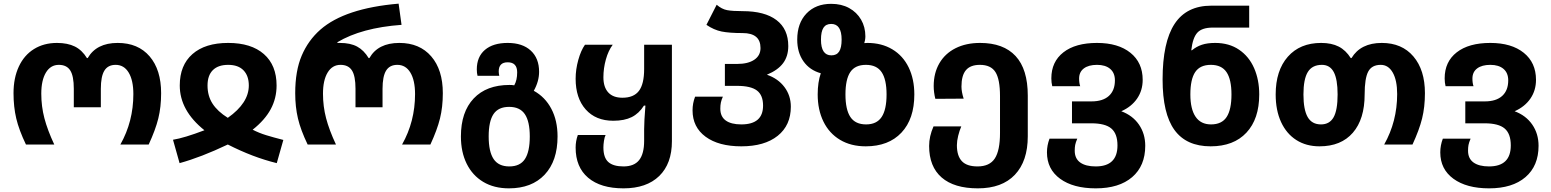

<svg xmlns="http://www.w3.org/2000/svg" viewBox="-20 -791 8492 1051"><path d="M54 -281Q54 -364 83 -426.5Q112 -489 166 -522.5Q220 -556 292 -556Q350 -556 389.5 -536.5Q429 -517 456 -473H460Q508 -556 624 -556Q736 -556 799 -482.5Q862 -409 862 -281Q862 -205 846.5 -142.5Q831 -80 794 0H639Q710 -126 710 -276Q710 -351 684.5 -393.5Q659 -436 613 -436Q571 -436 551.5 -404.5Q532 -373 532 -305V-204H384V-305Q384 -375 364.5 -405.5Q345 -436 302 -436Q257 -436 231.5 -394Q206 -352 206 -278Q206 -209 223 -144Q240 -79 277 0H122Q84 -79 69 -142.5Q54 -206 54 -281Z M927 -26Q989 -36 1099 -78Q964 -186 964 -323Q964 -434 1033.5 -495Q1103 -556 1229 -556Q1355 -556 1424.5 -495Q1494 -434 1494 -323Q1494 -253 1462 -193.5Q1430 -134 1363 -81Q1398 -63 1437 -51Q1476 -39 1531 -25L1495 102Q1364 70 1227 0Q1080 70 963 102ZM1342 -323Q1342 -376 1313 -406Q1284 -436 1229 -436Q1174 -436 1145 -407Q1116 -378 1116 -323Q1116 -266 1143.5 -223.5Q1171 -181 1227 -146Q1342 -227 1342 -323Z M1596 -281Q1596 -403 1631.5 -486.5Q1667 -570 1734 -629Q1868 -746 2162 -771L2178 -655Q1959 -639 1827 -560V-556H1841Q1898 -556 1935 -536Q1972 -516 1998 -473H2002Q2049 -556 2166 -556Q2277 -556 2340.5 -482.5Q2404 -409 2404 -281Q2404 -205 2388.5 -142.5Q2373 -80 2336 0H2181Q2252 -126 2252 -276Q2252 -351 2226.5 -393.5Q2201 -436 2155 -436Q2113 -436 2093.5 -404.5Q2074 -373 2074 -305V-204H1926V-305Q1926 -375 1906.5 -405.5Q1887 -436 1844 -436Q1799 -436 1773.5 -394Q1748 -352 1748 -278Q1748 -209 1765 -144Q1782 -79 1819 0H1664Q1626 -79 1611 -142.5Q1596 -206 1596 -281Z M2503 -44Q2503 -178 2573 -252Q2643 -326 2769 -326Q2784 -326 2795 -324Q2811 -352 2811 -395Q2811 -450 2759 -450Q2710 -450 2710 -400Q2710 -390 2713 -376H2594Q2590 -391 2590 -411Q2590 -480 2634.5 -518Q2679 -556 2759 -556Q2840 -556 2885.5 -514Q2931 -472 2931 -398Q2931 -346 2902 -294Q2964 -260 2998 -195.5Q3032 -131 3032 -44Q3032 90 2961.5 165Q2891 240 2766 240Q2684 240 2625 204.5Q2566 169 2534.5 105Q2503 41 2503 -44ZM2880 -44Q2880 -126 2853 -166Q2826 -206 2767 -206Q2708 -206 2681.5 -166.5Q2655 -127 2655 -44Q2655 39 2682 79.5Q2709 120 2768 120Q2827 120 2853.5 79.5Q2880 39 2880 -44Z M3131 17Q3131 -19 3143 -52H3295Q3289 -40 3286 -19.5Q3283 1 3283 16Q3283 72 3310 96Q3337 120 3393 120Q3451 120 3478.5 85.5Q3506 51 3506 -20V-84Q3506 -126 3513 -213H3505Q3478 -170 3438 -150Q3398 -130 3337 -130Q3241 -130 3186 -192Q3131 -254 3131 -360Q3131 -411 3145.5 -463Q3160 -515 3182 -546H3334Q3310 -514 3296.5 -465.5Q3283 -417 3283 -368Q3283 -314 3309.5 -285Q3336 -256 3387 -256Q3449 -256 3477.5 -293.5Q3506 -331 3506 -413V-546H3658V-18Q3658 105 3588.5 172.5Q3519 240 3393 240Q3268 240 3199.5 182Q3131 124 3131 17Z M3771 -187Q3771 -226 3785 -262H3937Q3929 -244 3926 -229.5Q3923 -215 3923 -196Q3923 -153 3952.5 -131.5Q3982 -110 4038 -110Q4157 -110 4157 -213Q4157 -270 4123.5 -295.5Q4090 -321 4014 -321H3948V-441H4015Q4075 -441 4109 -464Q4143 -487 4143 -528Q4143 -610 4045 -610Q3972 -610 3930 -618.5Q3888 -627 3847 -655L3903 -765Q3931 -741 3960 -735.5Q3989 -730 4045 -730Q4166 -730 4230.5 -681Q4295 -632 4295 -539Q4295 -483 4266.5 -445Q4238 -407 4178 -382Q4239 -361 4274 -314.5Q4309 -268 4309 -207Q4309 -105 4237 -47.5Q4165 10 4038 10Q3914 10 3842.5 -42.5Q3771 -95 3771 -187Z M4456 -274Q4456 -341 4473 -390Q4412 -407 4378 -455.5Q4344 -504 4344 -574Q4344 -664 4394.5 -717Q4445 -770 4530 -770Q4586 -770 4628 -747Q4670 -724 4693.5 -683.5Q4717 -643 4717 -592Q4717 -582 4715 -571Q4713 -560 4711 -555Q4715 -556 4728 -556Q4806 -556 4864.5 -521Q4923 -486 4954 -422Q4985 -358 4985 -274Q4985 -140 4914.5 -65Q4844 10 4719 10Q4638 10 4578.5 -25.5Q4519 -61 4487.5 -125.5Q4456 -190 4456 -274ZM4587 -574Q4587 -660 4530 -660Q4501 -660 4487.5 -639Q4474 -618 4474 -574Q4474 -488 4531 -488Q4560 -488 4573.5 -509Q4587 -530 4587 -574ZM4833 -274Q4833 -356 4806 -396Q4779 -436 4720 -436Q4661 -436 4634.5 -396.5Q4608 -357 4608 -274Q4608 -191 4635 -150.5Q4662 -110 4721 -110Q4779 -110 4806 -150.5Q4833 -191 4833 -274Z M5066 8Q5066 -45 5090 -99H5242Q5232 -76 5225 -47.5Q5218 -19 5218 4Q5218 62 5245 91Q5272 120 5331 120Q5397 120 5425.5 76.5Q5454 33 5454 -63V-265Q5454 -357 5429 -396.5Q5404 -436 5344 -436Q5292 -436 5267.5 -407Q5243 -378 5243 -317Q5243 -289 5255 -251L5100 -250Q5091 -286 5091 -320Q5091 -391 5122 -444.5Q5153 -498 5210.5 -527Q5268 -556 5345 -556Q5473 -556 5539.5 -484Q5606 -412 5606 -268V-45Q5606 91 5535.5 165.5Q5465 240 5333 240Q5203 240 5134.5 180.5Q5066 121 5066 8Z M5711 43Q5711 5 5725 -32H5877Q5868 -11 5865.5 2.5Q5863 16 5863 34Q5863 77 5893 98.5Q5923 120 5978 120Q6097 120 6097 5Q6097 -59 6063.5 -87.5Q6030 -116 5954 -116H5848V-236H5955Q6017 -236 6050 -266Q6083 -296 6083 -351Q6083 -392 6057 -414Q6031 -436 5985 -436Q5939 -436 5913 -416.5Q5887 -397 5887 -361Q5887 -336 5893 -319H5740Q5735 -339 5735 -362Q5735 -453 5801 -504.5Q5867 -556 5985 -556Q6101 -556 6168 -502Q6235 -448 6235 -354Q6235 -296 6204.5 -251.5Q6174 -207 6118 -182Q6180 -159 6214.5 -109Q6249 -59 6249 7Q6249 117 6177.5 178.5Q6106 240 5978 240Q5855 240 5783 187.5Q5711 135 5711 43Z M6344 -356Q6344 -560 6409.5 -660Q6475 -760 6611 -760H6818V-640H6619Q6560 -640 6534.5 -612.5Q6509 -585 6501 -516H6505Q6529 -536 6559 -546Q6589 -556 6632 -556Q6708 -556 6762.5 -519Q6817 -482 6845 -418Q6873 -354 6873 -274Q6873 -140 6803 -65Q6733 10 6607 10Q6474 10 6409 -79.5Q6344 -169 6344 -356ZM6721 -274Q6721 -356 6694 -396Q6667 -436 6608 -436Q6549 -436 6522.5 -396.5Q6496 -357 6496 -274Q6496 -194 6524.5 -152Q6553 -110 6609 -110Q6668 -110 6694.5 -150.5Q6721 -191 6721 -274Z M6963 -274Q6963 -405 7029.5 -480.5Q7096 -556 7212 -556Q7269 -556 7308 -536Q7347 -516 7374 -473H7378Q7428 -556 7544 -556Q7654 -556 7717 -482Q7780 -408 7780 -281Q7780 -205 7764.5 -142.5Q7749 -80 7712 0H7557Q7628 -126 7628 -276Q7628 -351 7604 -393.5Q7580 -436 7538 -436Q7489 -436 7469.5 -399Q7450 -362 7450 -274Q7450 -139 7385.5 -64.5Q7321 10 7203 10Q7130 10 7076 -24.5Q7022 -59 6992.5 -123Q6963 -187 6963 -274ZM7302 -274Q7302 -357 7281 -396.5Q7260 -436 7216 -436Q7163 -436 7139 -397Q7115 -358 7115 -274Q7115 -191 7138 -150.5Q7161 -110 7211 -110Q7258 -110 7280 -149Q7302 -188 7302 -274Z M7864 43Q7864 5 7878 -32H8030Q8021 -11 8018.5 2.5Q8016 16 8016 34Q8016 77 8046 98.5Q8076 120 8131 120Q8250 120 8250 5Q8250 -59 8216.5 -87.5Q8183 -116 8107 -116H8001V-236H8108Q8170 -236 8203 -266Q8236 -296 8236 -351Q8236 -392 8210 -414Q8184 -436 8138 -436Q8092 -436 8066 -416.5Q8040 -397 8040 -361Q8040 -336 8046 -319H7893Q7888 -339 7888 -362Q7888 -453 7954 -504.5Q8020 -556 8138 -556Q8254 -556 8321 -502Q8388 -448 8388 -354Q8388 -296 8357.5 -251.5Q8327 -207 8271 -182Q8333 -159 8367.5 -109Q8402 -59 8402 7Q8402 117 8330.5 178.5Q8259 240 8131 240Q8008 240 7936 187.5Q7864 135 7864 43Z"/></svg>

Font: Noto Sans Georgian
Style: Regular
Weight: 600
Designer: Monotype Design team
Foundry: Monotype Imaging Inc.
Version: Version 1.000